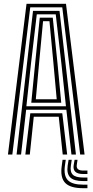

<svg xmlns="http://www.w3.org/2000/svg" viewBox="-20 -820 491 1019"><path d="M22.2 0 120.8 -800H330.2L428.8 0H405.5L310.5 -781.2H140.5L45.5 0ZM68 0 155.2 -762.5H295.8L383 0H359.2L332.2 -237.5H118.8L91.8 0ZM120 -256H330L305.5 -485.5L275.8 -743.8H175.2L144.8 -485.5ZM146 -274.8 166.8 -485.5 191 -726.2H260L285 -485.5L305 -274.8ZM170 -293.2H281L263.5 -485.5L242.5 -707.5H208.5L187.5 -485.5ZM114.5 0 140.8 -219H310.5L336.5 0H312.8L291.8 -200.5H159.2L138.2 0ZM329 28 324.2 61.8Q317.5 113.2 340.4 136.6Q363.2 160 421.2 160H444V178.8H421.2Q353.2 178.8 326.2 150.9Q299.2 123 307.5 61.8L312 28ZM391.5 28 387.5 55Q383 85.2 421.2 85.2H444V103.5H421.2Q363 103.5 371.2 55L376 28ZM360.8 28 356.2 58.5Q351 92 366.4 107.1Q381.8 122.2 421.2 122.2H444V141H421.2Q371.8 141 352.4 121.2Q333 101.5 339.2 58.5L344 28Z"/></svg>

Font: Big Shoulders Inline Text
Style: Bold
Weight: 700
Designer: Patric King
Foundry: XO Type Co
Version: Version 1.000